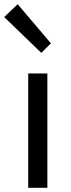

<svg xmlns="http://www.w3.org/2000/svg" viewBox="-42 -892 337 912"><path d="M92 0H183V-543H92ZM154 -641 200 -686 42 -872 -22 -811Z"/></svg>

Font: Noto Sans CJK JP Regular
Style: Regular
Weight: 400
Designer: Ryoko NISHIZUKA (kana & ideographs); Paul D. Hunt (Latin, Greek & Cyrillic); Wenlong ZHANG (bopomofo); Sandoll Communica
Foundry: Adobe Systems Incorporated
Version: Version 1.001;PS 1.001;hotconv 1.0.78;makeotf.lib2.5.61930